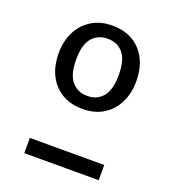

<svg xmlns="http://www.w3.org/2000/svg" viewBox="-139 -878 893 985"><g transform="rotate(20 307.5 -385.0)"><path d="M307.7 -769.7Q405.1 -769.7 462.1 -707.7Q519 -645.6 519 -542.6Q519 -475.4 493.1 -424.1Q467.2 -372.8 419.7 -343.8Q372.3 -314.9 307.7 -314.9Q242.6 -314.9 194.9 -343.1Q147.2 -371.3 121.3 -422.6Q95.4 -473.8 95.4 -542.6Q95.4 -609.2 121.5 -660.5Q147.7 -711.8 195.4 -740.8Q243.1 -769.7 307.7 -769.7ZM307.7 -697.9Q253.8 -697.9 222.3 -660.5Q190.8 -623.1 190.8 -542.6Q190.8 -462.1 222.3 -424.1Q253.8 -386.2 307.7 -386.2Q361.5 -386.2 392.6 -424.1Q423.6 -462.1 423.6 -542.6Q423.6 -623.1 392.6 -660.5Q361.5 -697.9 307.7 -697.9ZM511.3 -83.1V0H105.1V-83.1Z"/></g></svg>

Font: Fira Code Retina
Style: Regular
Weight: 450
Monospace: yes
Designer: Carrois Corporate, Edenspiekermann AG, Nikita Prokopov
Foundry: Carrois Corporate, Edenspiekermann AG, Nikita Prokopov
Version: Version 6.002